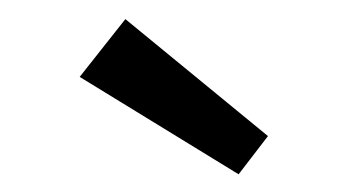

<svg xmlns="http://www.w3.org/2000/svg" viewBox="-20 -674 381 206"><path d="M236 -487 65.5 -591.5 114.5 -653.5 267.5 -528Z"/></svg>

Font: League Spartan Thin
Style: Regular
Weight: 400
Version: Version 2.002